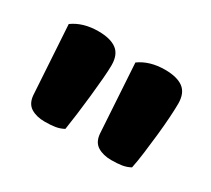

<svg xmlns="http://www.w3.org/2000/svg" viewBox="-66 -739 515 469"><g transform="rotate(30 191.5 -504.5)"><path d="M147 -386Q136 -380 123.5 -378Q111 -376 94 -376Q71 -376 55.5 -385.5Q40 -395 38 -418L26 -612Q55 -633 98 -633Q132 -633 149.5 -620Q167 -607 167 -577Q167 -563 165 -539Q163 -515 160 -487Q157 -459 153.5 -432Q150 -405 147 -386ZM335 -386Q324 -380 311.5 -378Q299 -376 282 -376Q259 -376 243.5 -385.5Q228 -395 226 -418L214 -612Q243 -633 286 -633Q320 -633 337.5 -620Q355 -607 355 -577Q355 -563 353.5 -539Q352 -515 349 -487Q346 -459 342.5 -432Q339 -405 335 -386Z"/></g></svg>

Font: Baloo Chettan 2
Style: Bold
Weight: 700
Designer: Maithili Shingre, Unnati Kotecha and Ek Type
Foundry: Ek Type
Version: Version 1.640;hotconv 1.0.111;makeotfexe 2.5.65597; ttfautoh